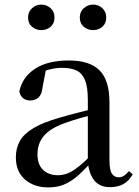

<svg xmlns="http://www.w3.org/2000/svg" viewBox="-20 -800 605 835"><path d="M189 15Q129 15 89 -19Q49 -53 49 -116Q49 -156 66.5 -187Q84 -218 125 -242.5Q166 -267 235 -287Q276 -299 323 -311Q370 -323 410 -333V-308Q370 -298 329.5 -286.5Q289 -275 257 -263Q196 -240 169.5 -207.5Q143 -175 143 -130Q143 -84 167.5 -61Q192 -38 232 -38Q253 -38 274 -46Q295 -54 322 -75.5Q349 -97 386 -135L396 -86H369Q339 -53 312 -30.5Q285 -8 256 3.5Q227 15 189 15ZM459 14Q413 14 389.5 -16Q366 -46 362 -98V-101V-365Q362 -421 350 -451Q338 -481 313.5 -493Q289 -505 250 -505Q222 -505 193.5 -497.5Q165 -490 131 -472L180 -499L165 -420Q162 -389 147.5 -376Q133 -363 113 -363Q73 -363 64 -402Q77 -465 132.5 -501Q188 -537 279 -537Q370 -537 413 -494Q456 -451 456 -355V-104Q456 -61 466.5 -45Q477 -29 496 -29Q508 -29 518 -35Q528 -41 541 -56L557 -42Q541 -13 516.5 0.5Q492 14 459 14ZM159 -669Q137 -669 119.5 -683.5Q102 -698 102 -724Q102 -749 119.5 -764.5Q137 -780 159 -780Q183 -780 200 -764.5Q217 -749 217 -724Q217 -698 200 -683.5Q183 -669 159 -669ZM385 -669Q362 -669 344.5 -683.5Q327 -698 327 -724Q327 -749 344.5 -764.5Q362 -780 385 -780Q408 -780 425 -764.5Q442 -749 442 -724Q442 -698 425 -683.5Q408 -669 385 -669Z"/></svg>

Font: Noto Serif JP ExtraLight Medium
Style: Regular
Weight: 500
Version: Version 2.003-H1;hotconv 1.1.1;makeotfexe 2.6.0